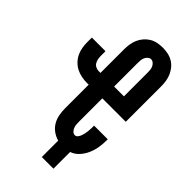

<svg xmlns="http://www.w3.org/2000/svg" viewBox="-263 -821 1025 1025"><g transform="rotate(45 250.0 -308.0)"><path d="M275 127V3Q252 -3 232 -17.5Q212 -32 200 -52.5Q188 -73 183.5 -97Q179 -121 179 -145V-323H165Q145 -323 124.5 -327Q104 -331 85.5 -340.5Q67 -350 52.5 -365Q38 -380 29 -398.5Q20 -417 16.5 -437.5Q13 -458 13 -479V-513H116V-479Q116 -467 118 -455.5Q120 -444 126 -433.5Q132 -423 143 -417.5Q154 -412 165 -412H179V-590Q179 -610 182 -629.5Q185 -649 193 -667Q201 -685 214 -700Q227 -715 243.5 -725Q260 -735 279.5 -739Q299 -743 319 -743Q339 -743 358.5 -739Q378 -735 395 -725Q412 -715 424.5 -700Q437 -685 445 -667Q453 -649 456 -629.5Q459 -610 459 -590V-323H282V-145Q282 -135 283 -124.5Q284 -114 288 -104.5Q292 -95 299.5 -87.5Q307 -80 317 -80Q327 -80 333.5 -88.5Q340 -97 343.5 -106.5Q347 -116 349 -125.5Q351 -135 352 -145Q353 -155 353.5 -164.5Q354 -174 354 -184V-189H457V-180Q457 -153 452.5 -126Q448 -99 437 -74Q426 -49 407.5 -28.5Q389 -8 363 1V127ZM356 -412V-590Q356 -601 355 -611Q354 -621 350 -630.5Q346 -640 337.5 -647.5Q329 -655 319 -655Q309 -655 300.5 -647.5Q292 -640 288 -630.5Q284 -621 283 -611Q282 -601 282 -590V-412Z"/></g></svg>

Font: Iosevka Custom
Style: Bold
Weight: 700
Monospace: yes
Designer: Belleve Invis
Foundry: Belleve Invis
Version: Version 30.3.3; ttfautohint (v1.8.3)